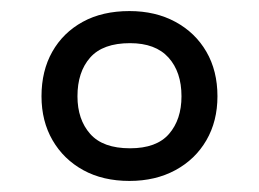

<svg xmlns="http://www.w3.org/2000/svg" viewBox="-20 -744 468 347"><path d="M214 -417Q166 -417 130.5 -436.5Q95 -456 75 -490.5Q55 -525 55 -570Q55 -616 74.5 -650.5Q94 -685 129.5 -704.5Q165 -724 214 -724Q261 -724 297 -704.5Q333 -685 353 -650.5Q373 -616 373 -570Q373 -525 353 -490.5Q333 -456 297 -436.5Q261 -417 214 -417ZM215 -476Q263 -476 285.5 -502Q308 -528 308 -570Q308 -614 284.5 -640Q261 -666 215 -666Q166 -666 143 -640Q120 -614 120 -570Q120 -528 143 -502Q166 -476 215 -476Z"/></svg>

Font: Noto Sans Adlam
Style: Regular
Weight: 400
Designer: Mark Jamra, Neil Patel
Foundry: JamraPatel LLC
Version: Version 3.001